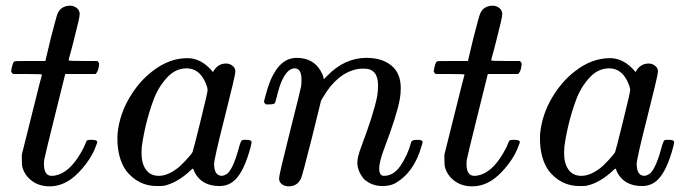

<svg xmlns="http://www.w3.org/2000/svg" viewBox="-20 -646 2420 677"><path d="M135 -68Q135 -26 162 -26Q169 -26 174 -27Q224 -36 265 -107Q275 -123 283 -144Q285 -150 288 -151.5Q291 -153 303 -153Q323 -153 323 -145Q323 -143 319 -133Q308 -101 283.5 -68.5Q259 -36 234 -17Q197 11 155 11Q119 11 93.5 -7.5Q68 -26 59 -56Q57 -64 57 -83V-101L92 -241Q127 -382 128 -383Q128 -385 77 -385H26Q20 -391 19.5 -393Q19 -395 22 -410Q26 -424 27 -425Q29 -430 36.5 -430.5Q44 -431 87 -431H140L159 -511Q180 -592 183 -598Q195 -626 229 -626Q242 -625 251.5 -617Q261 -609 261 -596Q261 -584 242 -511Q238 -494 232.5 -473.5Q227 -453 224 -443L222 -433Q222 -431 272 -431H323Q329 -425 329.5 -422.5Q330 -420 327 -404Q324 -392 317 -385H210L174 -240Q137 -91 136 -83Q135 -78 135 -68Z M810 -394Q810 -381 772.5 -233.5Q735 -86 735 -68Q735 -26 763 -26Q772 -27 783 -35Q804 -55 824 -131Q830 -151 834 -152Q836 -153 844 -153H848Q867 -153 867 -145Q867 -141 864 -129Q842 -45 810 -13Q787 10 754 10Q691 10 666 -39Q661 -52 661 -51Q660 -52 657 -50Q655 -48 653 -46Q605 -1 558 9Q552 10 533 10Q467 10 424 -45Q394 -89 394 -157Q394 -173 395 -179Q402 -243 436.5 -301.5Q471 -360 519 -396Q577 -441 641 -441Q691 -441 731 -392Q747 -422 777 -422Q790 -422 800 -414Q810 -406 810 -394ZM479 -106Q479 -70 494.5 -48Q510 -26 540 -26Q569 -26 602 -50Q614 -58 634.5 -80Q655 -102 659 -110Q661 -114 686.5 -217Q712 -320 712 -328Q712 -340 701 -362Q679 -405 638 -405Q598 -405 567.5 -371Q537 -337 521 -293Q492 -214 480 -129Q480 -126 479.5 -118Q479 -110 479 -106Z M998 11Q984 11 974 3.5Q964 -4 964 -17Q964 -30 1002 -180Q1040 -330 1042 -343Q1043 -348 1043 -366Q1043 -405 1019 -405Q996 -405 977 -368Q966 -347 956 -305Q950 -285 950 -284Q948 -278 931 -278H917Q911 -284 911 -287Q911 -291 916 -308Q946 -426 1008 -440Q1016 -442 1025 -442Q1084 -442 1110 -397Q1121 -378 1121 -369Q1121 -367 1122 -367L1133 -378Q1195 -442 1272 -442Q1327 -442 1360 -415Q1393 -388 1393 -336Q1393 -313 1390 -298Q1380 -241 1335 -123Q1317 -75 1317 -52Q1317 -26 1334 -26Q1368 -26 1392.5 -62Q1417 -98 1430 -145Q1432 -153 1450 -153Q1470 -153 1470 -146Q1470 -139 1466 -130Q1440 -37 1372 1Q1354 10 1329 10Q1291 10 1264 -14Q1240 -42 1240 -73Q1240 -92 1254 -129Q1298 -246 1310 -307Q1313 -322 1313 -345Q1313 -404 1264 -404Q1246 -404 1238 -402Q1168 -387 1119 -303L1112 -291L1079 -157Q1046 -26 1041 -16Q1028 11 998 11Z M1625 -68Q1625 -26 1652 -26Q1659 -26 1664 -27Q1714 -36 1755 -107Q1765 -123 1773 -144Q1775 -150 1778 -151.5Q1781 -153 1793 -153Q1813 -153 1813 -145Q1813 -143 1809 -133Q1798 -101 1773.5 -68.5Q1749 -36 1724 -17Q1687 11 1645 11Q1609 11 1583.5 -7.5Q1558 -26 1549 -56Q1547 -64 1547 -83V-101L1582 -241Q1617 -382 1618 -383Q1618 -385 1567 -385H1516Q1510 -391 1509.5 -393Q1509 -395 1512 -410Q1516 -424 1517 -425Q1519 -430 1526.5 -430.5Q1534 -431 1577 -431H1630L1649 -511Q1670 -592 1673 -598Q1685 -626 1719 -626Q1732 -625 1741.5 -617Q1751 -609 1751 -596Q1751 -584 1732 -511Q1728 -494 1722.5 -473.5Q1717 -453 1714 -443L1712 -433Q1712 -431 1762 -431H1813Q1819 -425 1819.5 -422.5Q1820 -420 1817 -404Q1814 -392 1807 -385H1700L1664 -240Q1627 -91 1626 -83Q1625 -78 1625 -68Z M2300 -394Q2300 -381 2262.5 -233.5Q2225 -86 2225 -68Q2225 -26 2253 -26Q2262 -27 2273 -35Q2294 -55 2314 -131Q2320 -151 2324 -152Q2326 -153 2334 -153H2338Q2357 -153 2357 -145Q2357 -141 2354 -129Q2332 -45 2300 -13Q2277 10 2244 10Q2181 10 2156 -39Q2151 -52 2151 -51Q2150 -52 2147 -50Q2145 -48 2143 -46Q2095 -1 2048 9Q2042 10 2023 10Q1957 10 1914 -45Q1884 -89 1884 -157Q1884 -173 1885 -179Q1892 -243 1926.5 -301.5Q1961 -360 2009 -396Q2067 -441 2131 -441Q2181 -441 2221 -392Q2237 -422 2267 -422Q2280 -422 2290 -414Q2300 -406 2300 -394ZM1969 -106Q1969 -70 1984.5 -48Q2000 -26 2030 -26Q2059 -26 2092 -50Q2104 -58 2124.5 -80Q2145 -102 2149 -110Q2151 -114 2176.5 -217Q2202 -320 2202 -328Q2202 -340 2191 -362Q2169 -405 2128 -405Q2088 -405 2057.5 -371Q2027 -337 2011 -293Q1982 -214 1970 -129Q1970 -126 1969.5 -118Q1969 -110 1969 -106Z"/></svg>

Font: KaTeX_Math
Style: Italic
Weight: 400
Version: Version 3699957226